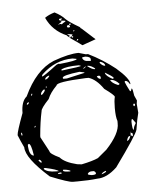

<svg xmlns="http://www.w3.org/2000/svg" viewBox="-49 -668 591 743"><g transform="rotate(-5 246.0 -296.5)"><path d="M269.5 -461.9 296.9 -454.1H305.7Q361.3 -426.8 409.2 -388.7Q459 -345.7 459 -324.2H457Q449.2 -337.9 441.4 -337.9H440.4Q437.5 -337.9 437.5 -334Q441.4 -323.2 455.1 -296.9H457Q459 -296.9 461.9 -306.6H462.9Q465.8 -305.7 469.7 -278.3L478.5 -258.8L476.6 -246.1L479.5 -210.9Q472.7 -186.5 466.8 -146.5Q462.9 -127.9 376 -7.8Q336.9 29.3 299.8 29.3Q265.6 33.2 222.7 33.2H204.1Q187.5 33.2 117.2 4.9Q28.3 -74.2 28.3 -116.2Q15.6 -142.6 6.8 -165Q6.8 -177.7 33.2 -249Q33.2 -293.9 54.7 -311.5Q100.6 -410.2 170.9 -439.5Q232.4 -461.9 269.5 -461.9ZM93.8 -155.3V-149.4Q107.4 -123 124 -92.8Q124 -83 161.1 -65.4Q178.7 -44.9 226.6 -33.2L244.1 -31.2Q287.1 -40 308.6 -49.8L343.8 -79.1Q398.4 -137.7 396.5 -177.7V-186.5Q390.6 -202.1 390.6 -237.3Q390.6 -264.6 394.5 -280.3Q394.5 -287.1 356.4 -314.5Q329.1 -353.5 299.8 -362.3H288.1Q173.8 -357.4 173.8 -343.8Q148.4 -318.4 138.7 -293.9Q107.4 -260.7 107.4 -250Q98.6 -210 93.8 -155.3ZM124 -391.6 121.1 -386.7V-382.8Q127 -382.8 180.7 -423.8L188.5 -426.8L194.3 -425.8Q259.8 -432.6 259.8 -438.5V-439.5L244.1 -442.4Q177.7 -442.4 124 -391.6ZM200.2 -371.1V-370.1L202.1 -367.2H215.8L285.2 -382.8V-384.8L266.6 -388.7Q200.2 -380.9 200.2 -371.1ZM46.9 -127.9 43 -125V-118.2Q44.9 -85 61.5 -81.1L62.5 -82V-83Q55.7 -127.9 46.9 -127.9ZM198.2 -404.3V-399.4Q274.4 -408.2 274.4 -411.1L266.6 -414.1H265.6Q218.8 -414.1 198.2 -404.3ZM281.2 -441.4Q286.1 -427.7 302.7 -427.7L312.5 -426.8L314.5 -427.7V-432.6Q314.5 -443.4 293.9 -445.3Q281.2 -444.3 281.2 -441.4ZM103.5 -29.3H96.7V-25.4Q109.4 -12.7 142.6 -12.7H153.3Q148.4 -19.5 103.5 -29.3ZM264.6 6.8V8.8Q264.6 11.7 279.3 13.7Q295.9 13.7 295.9 8.8V6.8Q294.9 2.9 289.1 -1H280.3Q269.5 -1 264.6 6.8ZM450.2 -178.7Q451.2 -149.4 455.1 -147.5H457Q457 -158.2 465.8 -170.9V-173.8L455.1 -188.5H453.1Q451.2 -188.5 450.2 -178.7ZM385.7 -346.7H381.8Q387.7 -334 410.2 -325.2H414.1L417 -328.1V-329.1Q400.4 -346.7 385.7 -346.7ZM364.3 -377V-375Q367.2 -363.3 391.6 -350.6H394.5L396.5 -353.5V-354.5Q391.6 -361.3 364.3 -377ZM299.8 -409.2 297.9 -408.2Q316.4 -393.6 327.1 -393.6L328.1 -395.5V-396.5Q312.5 -409.2 299.8 -409.2ZM169.9 -16.6V-13.7Q169.9 -7.8 197.3 -7.8L198.2 -8.8V-10.7Q185.5 -16.6 169.9 -16.6ZM349.6 -419.9 346.7 -417Q357.4 -403.3 368.2 -403.3Q368.2 -414.1 351.6 -419.9ZM111.3 -319.3V-312.5H114.3Q127 -324.2 127 -331.1V-332H122.1Q116.2 -328.1 111.3 -319.3ZM332 -364.3Q337.9 -354.5 345.7 -354.5L346.7 -356.4V-358.4Q346.7 -367.2 338.9 -367.2Q332 -366.2 332 -364.3ZM426.8 -107.4V-106.4Q434.6 -106.4 440.4 -122.1V-124H437.5Q431.6 -124 426.8 -107.4ZM131.8 -370.1Q140.6 -370.1 148.4 -381.8V-384.8Q131.8 -379.9 131.8 -370.1ZM442.4 -125H447.3L451.2 -122.1Q452.1 -137.7 446.3 -135.7H444.3L443.4 -142.6ZM317.4 13.7H318.4Q335.9 7.8 335.9 3.9L334 2Q320.3 6.8 317.4 13.7ZM83 -63.5 79.1 -61.5V-59.6L86.9 -51.8H90.8Q90.8 -58.6 83 -63.5ZM149.4 -2.9V-2H162.1L164.1 -3.9L162.1 -6.8H160.2Q150.4 -6.8 149.4 -2.9ZM465.8 -248 462.9 -245.1V-241.2L465.8 -237.3L469.7 -241.2V-245.1L466.8 -248ZM52.7 -279.3Q57.6 -279.3 61.5 -286.1V-288.1Q52.7 -288.1 52.7 -279.3ZM22.5 -173.8 20.5 -170.9Q21.5 -162.1 23.4 -162.1L25.4 -163.1V-168L23.4 -173.8ZM283.2 -399.4V-398.4L293 -406.2L291 -407.2Q281.2 -401.4 283.2 -399.4ZM72.3 -312.5H73.2Q77.1 -313.5 77.1 -320.3H75.2Q72.3 -318.4 72.3 -312.5ZM78.1 -195.3 74.2 -191.4V-189.5H77.1L79.1 -192.4V-195.3ZM135.7 -342.8H131.8V-338.9H133.8L135.7 -340.8ZM241.2 -537.1H232.4V-536.1Q237.3 -534.2 245.1 -528.3L238.3 -530.3L241.2 -523.4L231.4 -531.2L230.5 -533.2Q175.8 -556.6 152.3 -608.4Q167 -619.1 190.4 -626Q216.8 -612.3 230.5 -596.7Q243.2 -584 282.2 -561.5Q283.2 -561.5 288.1 -553.7Q288.1 -555.7 287.1 -556.6L339.8 -508.8L287.1 -490.2L276.4 -498L241.2 -522.5L252 -533.2V-535.2ZM214.8 -587.9 199.2 -577.1Q213.9 -582 213.9 -577.1Q218.8 -582 228.5 -586.9L229.5 -587.9V-589.8L225.6 -590.8L214.8 -591.8H210V-592.8L216.8 -598.6L215.8 -600.6H213.9Q196.3 -600.6 214.8 -587.9ZM234.4 -565.4V-564.5L237.3 -563.5Q242.2 -562.5 244.1 -564Q246.1 -565.4 245.1 -569.3L241.2 -572.3H238.3Q231.4 -571.3 234.4 -565.4ZM249 -530.3 248 -528.3 249 -524.4 252 -522.5 254.9 -525.4 253.9 -526.4ZM271.5 -515.6H268.6L266.6 -508.8H267.6L273.4 -513.7ZM245.1 -578.1 242.2 -575.2 243.2 -573.2 247.1 -572.3Q249 -574.2 249 -577.1ZM257.8 -550.8 255.9 -547.9V-546.9H258.8L260.7 -547.9V-550.8Z"/></g></svg>

Font: Love Ya Like A Sister
Style: Regular
Weight: 400
Designer: Kimberly Geswein
Foundry: Kimberly Geswein
Version: Version 1.002 2007